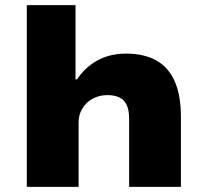

<svg xmlns="http://www.w3.org/2000/svg" viewBox="-20 -725 806 745"><path d="M84 0V-705H273V-417H279Q310 -464 358 -490.5Q406 -517 470 -517Q537 -517 584.5 -491.5Q632 -466 657 -411.5Q682 -357 682 -270V0H481V-264Q481 -298 471.5 -318Q462 -338 443 -347Q424 -356 397 -356Q365 -356 339.5 -342Q314 -328 299.5 -304Q285 -280 285 -250V0Z"/></svg>

Font: Nunito Sans 7pt SemiExpanded Black
Style: Regular
Weight: 900
Width: 6
Designer: Vernon Adams
Foundry: Vernon Adams
Version: Version 3.101;gftools[0.9.27]